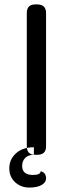

<svg xmlns="http://www.w3.org/2000/svg" viewBox="-20 -699 329 867"><path d="M139 -679Q101 -679 101 -640V-38Q101 0 139 0H148Q188 0 188 -38V-640Q188 -679 148 -679ZM133 -34V0Q108 0 94 14Q80 28 80 50Q80 91 129 91Q163 91 163 75Q172 75 180 83Q188 91 188 107.5Q188 124 168.5 136Q149 148 112 148Q75 148 48.5 124Q22 100 22 60.5Q22 21 52 -6.5Q82 -34 133 -34Z"/></svg>

Font: Merge One
Style: Regular
Weight: 400
Designer: Kosal Sen
Foundry: Philatype
Version: Version 1.001